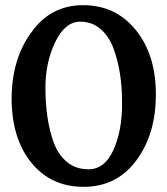

<svg xmlns="http://www.w3.org/2000/svg" viewBox="-20 -712 649 744"><path d="M323 -56Q386 -56 420 -132Q454 -208 453 -315Q453 -434 420 -524Q402 -572 369 -600Q336 -628 291 -628Q232 -628 194 -549Q156 -470 156 -373Q156 -249 188 -160Q206 -112 240 -84Q274 -56 323 -56ZM25 -328Q25 -482 101 -586Q176 -692 302 -692Q428 -692 506 -596Q584 -500 584 -346Q584 -192 508 -90Q432 12 304 12Q178 12 102 -81Q26 -174 25 -328Z"/></svg>

Font: Lusitana
Style: Bold
Weight: 700
Designer: Ana Paula Megda
Foundry: Ana Paula Megda
Version: Version 1.001; ttfautohint (v1.4.1)